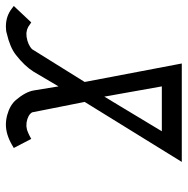

<svg xmlns="http://www.w3.org/2000/svg" viewBox="-13 -612 625 639"><g transform="rotate(-90 299.5 -292.5)"><path d="M182.1 -66.4H331.5L297.4 -257.8ZM346.2 -323.2 407.7 0H80.1L279.8 -323.2L245.1 -498Q236.8 -512.2 211.4 -516.6L198.7 -517.1L187 -515.1L176.8 -511.2L166.5 -506.3L156.7 -501L126.5 -559.1Q130.9 -561.5 137.2 -565.4Q172.4 -585.4 204.1 -585.4Q219.7 -585.4 235.8 -581.1Q268.6 -572.3 286.1 -552.2Q313 -520.5 317.9 -493.2L331.5 -410.2L380.4 -493.2Q399.4 -523.4 436.5 -552.2Q461.4 -571.8 507.8 -582.5Q516.6 -585.4 530.8 -585.4Q565.4 -585.4 590.8 -565.4Q595.7 -561.5 599.1 -559.1L544.4 -501L529.3 -511.2L520 -515.1L509.3 -517.1L496.6 -516.6Q469.2 -512.2 455.1 -498Z"/></g></svg>

Font: Tuffy
Style: Italic
Weight: 400
Italic angle: -12°
Designer: Thatcher Ulrich, Karoly Barta and Michael Everson
Version: Version 001.271